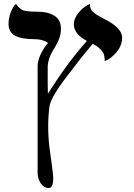

<svg xmlns="http://www.w3.org/2000/svg" viewBox="-20 -637 675 970"><path d="M222 -163Q320 -320 419 -430Q353 -466 353 -514Q353 -544 378.5 -574.5Q404 -605 434 -617Q434 -591 450 -576.5Q466 -562 511 -539Q597 -495 597 -447Q597 -408 569.5 -374.5Q542 -341 509 -328Q509 -357 501 -371Q487 -395 449 -416Q403 -362 379 -330.5Q355 -299 342 -282Q237 -150 230 -100Q217 1 230 109Q236 152 242.5 200.5Q249 249 249 264Q249 313 226 313Q203 313 186.5 290Q170 267 170 234V-301Q170 -343 204 -396Q213 -411 223 -420Q195 -439 157 -439Q88 -439 55.5 -457Q23 -475 23 -516.5Q23 -558 46 -600Q53 -612 61 -617Q78 -593 95.5 -585.5Q113 -578 168 -578Q223 -578 255.5 -557Q288 -536 288 -491Q288 -446 254.5 -393.5Q221 -341 221 -297V-220Q221 -186 222 -163Z"/></svg>

Font: Cardo
Style: Regular
Weight: 400
Designer: David J. Perry
Foundry: David J. Perry
Version: Version 1.0451